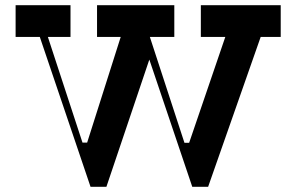

<svg xmlns="http://www.w3.org/2000/svg" viewBox="-20 -720 1139 738"><path d="M1059 -700H752V-578H846L707 -171H689L556 -578H650V-700H353V-578H444L315 -172H297L164 -578H251V-700H40V-578H133L328 -2H389L554 -491L719 -2H780L982 -578H1059Z"/></svg>

Font: Space Cowgirl Medium
Style: Regular
Weight: 600
Designer: Valery Marier
Foundry: Valery Marier
Version: Version 1.000;hotconv 1.0.109;makeotfexe 2.5.65596